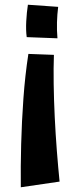

<svg xmlns="http://www.w3.org/2000/svg" viewBox="-20 -477 341 812"><path d="M100 -249 208 -245Q206 -190 207 -122Q208 -54 211.5 18.5Q215 91 220.5 161.5Q226 232 232 291L68 315Q67 228 69.5 132.5Q72 37 79 -60.5Q86 -158 100 -249ZM98 -457 226 -448Q222 -417 221 -383Q220 -349 223 -315L93 -320Q89 -349 91 -387Q93 -425 98 -457Z"/></svg>

Font: Marhey SemiBold
Style: Regular
Weight: 600
Designer: Nur Syamsi & Bustanul Arifin
Foundry: Namelatype
Version: Version 1.000; ttfautohint (v1.8.4.7-5d5b)